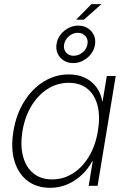

<svg xmlns="http://www.w3.org/2000/svg" viewBox="-20 -896 610 926"><path d="M221.7 9.8Q156.2 9.8 111.8 -24.7Q67.4 -59.1 49.3 -120.8Q31.2 -182.6 44.9 -264.2Q58.1 -344.7 96.7 -406.5Q135.3 -468.3 191.2 -502.7Q247.1 -537.1 312 -537.1Q357.4 -537.1 391.1 -520.3Q424.8 -503.4 445.8 -474.4Q466.8 -445.3 472.7 -408.7H475.1L495.1 -529.3H538.1L450.7 0H407.7L427.2 -118.2H424.3Q405.8 -82 375 -53Q344.2 -23.9 305.4 -7.1Q266.6 9.8 221.7 9.8ZM231.4 -30.8Q286.6 -30.8 332.5 -60.3Q378.4 -89.8 409.7 -142.3Q440.9 -194.8 452.1 -264.2Q463.9 -333.5 450.7 -386Q437.5 -438.5 402.1 -467.5Q366.7 -496.6 311.5 -496.6Q256.8 -496.6 210.4 -467.5Q164.1 -438.5 132.1 -386Q100.1 -333.5 88.4 -264.2Q77.1 -194.3 91.1 -141.8Q105 -89.4 140.9 -60.1Q176.8 -30.8 231.4 -30.8ZM347.2 -801.3 420.9 -876H469.2L384.8 -801.3ZM333 -591.8Q306.6 -591.8 286.9 -604.5Q267.1 -617.2 257.8 -638.4Q248.5 -659.7 252.9 -685.1Q256.8 -709.5 272.2 -729.2Q287.6 -749 310.1 -760.7Q332.5 -772.5 357.4 -772.5Q383.8 -772.5 403.6 -759.8Q423.3 -747.1 432.9 -726.1Q442.4 -705.1 438 -679.2Q434.1 -655.3 418.5 -635.3Q402.8 -615.2 380.6 -603.5Q358.4 -591.8 333 -591.8ZM335 -627Q358.9 -627 378.4 -643.3Q397.9 -659.7 401.9 -683.1Q405.8 -706.1 392.1 -721.9Q378.4 -737.8 355.5 -737.8Q331.5 -737.8 312.3 -721.2Q293 -704.6 289.1 -681.2Q285.2 -658.7 298.6 -642.8Q312 -627 335 -627Z"/></svg>

Font: Inter 24pt ExtraLight
Style: Italic
Weight: 250
Italic angle: -9.3988°
Version: Version 4.001;git-66647c0bb